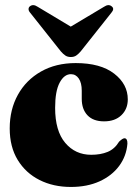

<svg xmlns="http://www.w3.org/2000/svg" viewBox="-20 -729 549 761"><path d="M486.5 -335Q486.5 -297 461.2 -272.5Q436 -248 392.5 -248Q349.5 -248 326.8 -272Q304 -296 304 -337.5V-369.5Q304 -400.5 292.2 -417.8Q280.5 -435 261 -435Q234.5 -435 216.5 -401.5Q198.5 -368 198.5 -301.5Q198.5 -210 238.5 -162.8Q278.5 -115.5 341.5 -115.5Q379 -115.5 406.8 -127Q434.5 -138.5 452 -167.5Q466 -181 473.5 -181Q485.5 -180.5 485 -159.5Q481 -110 452.2 -71.2Q423.5 -32.5 374.5 -10.2Q325.5 12 261 12Q191.5 12 136.8 -15.5Q82 -43 50.2 -95Q18.5 -147 18.5 -220Q18.5 -295 51 -353.5Q83.5 -412 142.5 -445.5Q201.5 -479 280 -479Q378.5 -479 432.5 -437.2Q486.5 -395.5 486.5 -335ZM300 -525.5Q290.5 -514.5 282 -508.8Q273.5 -503 260.5 -503Q248 -503 239.2 -508.8Q230.5 -514.5 221 -525.5L100 -678Q93 -686 93.2 -693Q93.5 -700 98 -703.5Q111 -714.5 129.5 -702L260.5 -623.5L392 -702Q410.5 -714.5 423 -703.5Q435 -694 421 -678Z"/></svg>

Font: Fraunces 72pt Black
Style: Regular
Weight: 900
Version: Version 1.000;[0bf87f6ff]